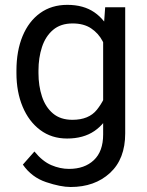

<svg xmlns="http://www.w3.org/2000/svg" viewBox="-20 -558 602 787"><path d="M411.1 -528.3H493.2V-11.2Q493.2 93.8 430.7 151.1Q368.2 208.5 269.5 208.5Q228.5 208.5 168.9 188.5Q109.4 168.5 73.7 116.7L121.1 63Q154.3 103.5 190.4 118.9Q226.6 134.3 262.7 134.3Q326.7 134.3 364.7 98.4Q402.8 62.5 402.8 -6.8V-412.1ZM47.4 -258.3V-268.6Q47.4 -349.1 72.5 -409.9Q97.7 -470.7 144.5 -504.4Q191.4 -538.1 255.9 -538.1Q322.3 -538.1 366.7 -507.6Q411.1 -477.1 436 -420.7Q460.9 -364.3 468.8 -286.1V-241.2Q461.4 -164.1 436.5 -107.7Q411.6 -51.3 366.7 -20.8Q321.8 9.8 254.9 9.8Q191.4 9.8 144.8 -25.1Q98.1 -60.1 72.8 -120.6Q47.4 -181.2 47.4 -258.3ZM137.7 -268.6V-258.3Q137.7 -206.1 152.1 -162.4Q166.5 -118.7 197.3 -92.8Q228 -66.9 276.9 -66.9Q344.2 -66.9 377.2 -108.2Q410.2 -149.4 424.8 -204.1V-321.8Q417.5 -357.4 400.4 -389.6Q383.3 -421.9 353.3 -441.9Q323.2 -461.9 277.8 -461.9Q228.5 -461.9 197.5 -435.5Q166.5 -409.2 152.1 -365.2Q137.7 -321.3 137.7 -268.6Z"/></svg>

Font: RobotoDEMO
Style: Regular
Weight: 400
Designer: Christian Robertson
Foundry: Google
Version: Version 2.136